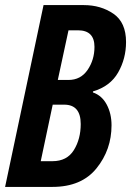

<svg xmlns="http://www.w3.org/2000/svg" viewBox="-23 -734 515 754"><path d="M183 0Q297 0 356 -73Q415 -146 415 -242Q415 -288 396 -323.5Q377 -359 342 -371V-375Q410 -395 441 -449.5Q472 -504 472 -569Q472 -646 422.5 -680Q373 -714 306 -714H148L-3 0ZM246 -615H283Q348 -615 348 -550Q348 -499 321 -459.5Q294 -420 246 -420H204ZM184 -323H229Q294 -323 294 -247Q294 -188 267 -144.5Q240 -101 183 -101H137Z"/></svg>

Font: Noto Sans Display Condensed
Style: Bold Italic
Weight: 700
Width: 3
Designer: Monotype Design team
Foundry: Monotype Imaging Inc.
Version: 1.000